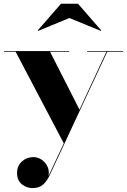

<svg xmlns="http://www.w3.org/2000/svg" viewBox="-24 -728 666 1007"><path d="M340 -633.5 176 -566 174 -568.5 296 -708.5H385L507 -568.5L505 -566ZM338.5 -456.5H238.5L393 -153L534 -456.5H432.5V-460H622V-456.5H538.5L235.5 193.5Q222 222 201.8 240.2Q181.5 258.5 146 258.5Q116 258.5 90.8 238.5Q65.5 218.5 65.5 178.5Q65.5 142.5 90.5 119.2Q115.5 96 151 96Q174 96 194 109.2Q214 122.5 224.8 144.8Q235.5 167 230.5 195L310.5 23.5L58 -456.5H-3.5V-460H338.5Z"/></svg>

Font: Bodoni* 48
Style: Bold
Weight: 700
Version: Version 2.2